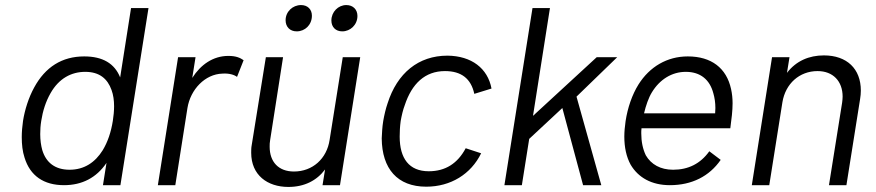

<svg xmlns="http://www.w3.org/2000/svg" viewBox="-20 -732 3461 759"><path d="M498 -700 455 -426C433 -481 386 -509 313 -509C225 -509 159 -467 115 -386C93 -346 78 -298 71 -254C68 -233 66 -211 66 -190C66 -161 69 -133 77 -109C99 -37 153 0 233 0C304 0 361 -29 401 -88L387 0H456L567 -700ZM386 -138C356 -90 313 -61 255 -61C198 -61 162 -89 147 -139C142 -157 139 -179 139 -202C139 -218 140 -236 143 -254C149 -293 161 -331 180 -364C213 -422 262 -448 317 -448C373 -448 405 -421 421 -376C428 -357 431 -335 431 -312C431 -293 429 -273 426 -254C419 -210 406 -171 386 -138Z M883 -511C822 -511 773 -476 740 -424L753 -506H684L604 0H673L721 -305C733 -379 791 -439 859 -441C886 -443 907 -436 917 -428L943 -494C930 -503 914 -511 883 -511Z M1153 -608C1186 -608 1213 -634 1213 -670C1213 -695 1196 -712 1170 -712C1137 -712 1109 -686 1109 -652C1109 -626 1126 -608 1153 -608ZM1333 -608C1365 -608 1393 -634 1393 -669C1393 -694 1376 -712 1349 -712C1317 -712 1290 -685 1290 -651C1290 -625 1307 -608 1333 -608ZM1335 -506 1283 -179C1272 -105 1216 -54 1142 -54C1081 -54 1046 -92 1046 -152C1046 -160 1046 -169 1048 -179L1099 -506H1031L975 -158C973 -148 973 -138 973 -128C973 -40 1037 7 1120 7C1183 7 1232 -18 1265 -62L1255 0H1324L1404 -506Z M1665 6C1762 6 1842 -44 1882 -126L1821 -146C1789 -86 1741 -55 1675 -55C1597 -55 1560 -106 1560 -192C1560 -211 1561 -232 1564 -254C1568 -276 1573 -298 1580 -316C1608 -401 1660 -451 1739 -451C1804 -451 1842 -421 1855 -361L1923 -382C1908 -462 1844 -511 1749 -512C1634 -512 1550 -443 1512 -323C1505 -303 1499 -277 1495 -254C1491 -230 1490 -206 1489 -185C1490 -65 1551 6 1665 6Z M1974 0H2043L2072 -183L2203 -305L2285 0H2357L2259 -350L2420 -506H2339L2087 -274L2154 -700H2085Z M2641 -61C2591 -61 2554 -82 2533 -118C2521 -143 2515 -172 2515 -205C2515 -211 2515 -218 2516 -225H2867C2872 -262 2876 -294 2876 -324C2876 -343 2874 -362 2870 -380C2852 -463 2792 -509 2699 -509C2617 -509 2548 -468 2504 -398C2479 -358 2461 -306 2453 -253C2450 -232 2448 -211 2448 -192C2448 -150 2456 -112 2473 -81C2503 -30 2556 0 2628 0C2715 0 2784 -35 2829 -100L2784 -134C2749 -85 2701 -61 2641 -61ZM2691 -448C2749 -448 2786 -417 2800 -363C2805 -346 2808 -326 2808 -305C2808 -298 2807 -291 2807 -284H2526C2533 -314 2544 -346 2557 -367C2588 -418 2636 -448 2691 -448Z M3237 -513C3178 -513 3127 -491 3091 -444L3101 -506H3032L2952 0H3021L3073 -328C3085 -401 3140 -451 3212 -451C3273 -451 3311 -411 3311 -350C3311 -342 3310 -334 3309 -326L3257 0H3326L3380 -340C3382 -352 3383 -363 3383 -374C3383 -460 3328 -513 3237 -513Z"/></svg>

Font: Arthouse Owned
Style: Italic
Weight: 400
Italic angle: -10°
Designer: Jeremy Tribby
Foundry: Tribby Type
Version: Version 1.000;PS 001.000;hotconv 1.0.88;makeotf.lib2.5.64775